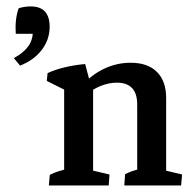

<svg xmlns="http://www.w3.org/2000/svg" viewBox="-20 -569 598 589"><path d="M41.5 -367.7 22.5 -390.6Q56.2 -409.2 70.3 -432.6Q82 -451.7 82 -485.4L104 -465.3H28.3Q25.4 -510.3 37.1 -543.5Q44.9 -546.4 55.4 -547.9Q65.9 -549.3 74.2 -549.3Q132.3 -549.3 132.3 -486.8Q132.3 -447.8 108.2 -416Q84 -384.3 41.5 -367.7ZM400.9 -2.9V-248.5Q400.9 -315.4 338.4 -315.4Q289.1 -315.4 237.3 -274.4L227.5 -301.8Q257.8 -337.9 297.4 -357.2Q336.9 -376.5 380.9 -376.5Q433.1 -376.5 461.4 -348.4Q489.7 -320.3 489.7 -268.1V-2.9ZM176.8 -2.9V-330.1L265.6 -309.6V-2.9ZM129.9 0 132.8 -32.7Q146.5 -39.6 160.6 -43.9Q174.8 -48.3 189 -51.8L176.8 -12.2V-82H265.6V-12.2L255.4 -47.9L315.9 -33.7L313.5 0ZM361.3 0 363.8 -34.7Q374 -40 386.2 -44.2Q398.4 -48.3 412.6 -51.8L400.9 -12.2V-82H489.7V-12.2L479 -47.9L538.6 -33.7L535.6 0ZM176.8 -249.5V-312L190.9 -287.1L123.5 -320.8L126 -344.7Q148.9 -355.5 178.7 -362.5Q208.5 -369.6 241.2 -372.6L262.7 -292Z"/></svg>

Font: Markazi Text Medium
Style: Regular
Weight: 500
Designer: Borna Izadpanah (Arabic designer), Fiona Ross (Arabic design director) and Florian Runge (Latin designer)
Foundry: Borna Izadpanah and Florian Runge
Version: Version 1.001